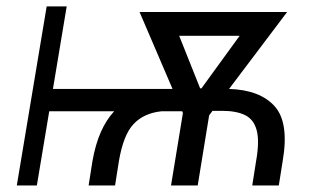

<svg xmlns="http://www.w3.org/2000/svg" viewBox="-20 -565 1018 585"><path d="M183.2 -545.5 141.3 -294H505.7L405.2 -528.4H854.8L677.9 -294Q771.7 -291.2 816.6 -241.5Q861.5 -191.8 841.3 -74.2L829.5 0H748.6L760.3 -74.2Q771 -134.9 762.1 -168.1Q753.2 -201.3 726.6 -214.3Q699.9 -227.3 656.6 -227.3H627.5L617.2 -213.4L582.4 0H501.1L537.3 -220.5L535.2 -225.9H471.6Q418 -220.2 386.9 -187Q355.8 -153.8 342.3 -74.2L330.6 0H250L261.7 -74.2Q270.6 -124.6 287.1 -162.3Q303.6 -199.9 327.8 -225.9H130L92.3 0H31.2L122.2 -545.5ZM589.8 -295.8H593.8L710.2 -456H525.9Z"/></svg>

Font: Inter Light  BETA
Style: Italic
Weight: 300
Italic angle: 9.39999°
Designer: Rasmus Andersson
Foundry: rsms
Version: Version 3.011;git-f93a4a705